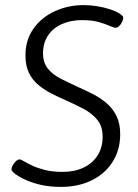

<svg xmlns="http://www.w3.org/2000/svg" viewBox="-20 -728 540 754"><path d="M219 6Q179 6 145.5 -1Q112 -8 85.5 -19.5Q59 -31 41 -44Q34 -49 29.5 -54Q25 -59 25 -63Q25 -68 28 -74.5Q31 -81 35.5 -87Q40 -93 45.5 -97.5Q51 -102 56 -102Q62 -102 74.5 -94.5Q87 -87 107 -77.5Q127 -68 156.5 -60.5Q186 -53 226 -53Q273 -53 308.5 -70Q344 -87 363.5 -118Q383 -149 383 -191Q383 -232 362 -257.5Q341 -283 309 -300Q277 -317 241 -333Q211 -346 182.5 -360.5Q154 -375 130.5 -394.5Q107 -414 93.5 -442Q80 -470 80 -511Q80 -571 111.5 -615.5Q143 -660 195.5 -684Q248 -708 309 -708Q336 -708 362.5 -703.5Q389 -699 412 -691.5Q435 -684 451 -674Q457 -669 460.5 -666Q464 -663 464 -658Q464 -654 461.5 -647Q459 -640 454.5 -633.5Q450 -627 445 -623Q440 -619 436 -619Q427 -619 410.5 -626.5Q394 -634 367.5 -641.5Q341 -649 302 -649Q258 -649 223 -633.5Q188 -618 168.5 -588.5Q149 -559 149 -519Q149 -482 168 -458.5Q187 -435 218.5 -419Q250 -403 287 -386Q317 -373 346 -358Q375 -343 399 -322.5Q423 -302 437.5 -272.5Q452 -243 452 -201Q452 -139 422 -92Q392 -45 339.5 -19.5Q287 6 219 6Z"/></svg>

Font: Asap Light
Style: Italic
Weight: 300
Italic angle: -6°
Designer: Pablo Cosgaya
Foundry: Omnibus-Type
Version: Version 3.001